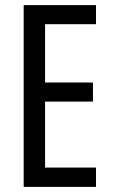

<svg xmlns="http://www.w3.org/2000/svg" viewBox="-20 -734 442 754"><path d="M357 0V-76H157V-335H345V-410H157V-639H357V-714H73V0Z"/></svg>

Font: Noto Sans Gujarati ExtraCondensed
Style: Regular
Weight: 400
Width: 2
Designer: Jelle Bosma - Monotype Design Team, Universal Thirst
Foundry: Monotype Imaging Inc.
Version: Version 2.106